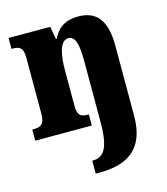

<svg xmlns="http://www.w3.org/2000/svg" viewBox="-116 -640 844 970"><g transform="rotate(-15 305.5 -155.0)"><path d="M264 240H283C425 240 527 187 527 8V-358C527 -493 478 -550 384 -550C306 -550 272 -514 250 -469H246L234 -536H16V-479H20C59 -479 77 -470 77 -415V-125C77 -67 56 -58 16 -58H12V0H308V-58H305C266 -58 249 -67 249 -122V-305C249 -385 263 -457 307 -457C345 -457 355 -408 355 -323V-4C355 131 324 172 269 172H264Z"/></g></svg>

Font: Noto Serif Sinhala Condensed Black
Style: Regular
Weight: 900
Width: 3
Designer: Jelle Bosma - Monotype Design Team
Foundry: Monotype Imaging Inc.
Version: Version 2.007